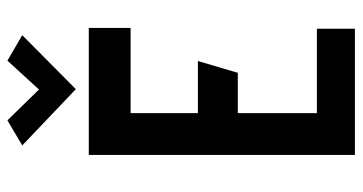

<svg xmlns="http://www.w3.org/2000/svg" viewBox="-244 -710 954 505"><g transform="rotate(-90 232.5 -457.0)"><path d="M410 0V-100H188V-308H294L325 -413H188V-590H412V-700H78V0ZM393 -875 326 -914 250 -831 169 -914 103 -875 251 -734Z"/></g></svg>

Font: Advent Pro
Style: Bold
Weight: 700
Designer: Andreas Kalpakidis
Foundry: Andreas Kalpakidis
Version: Version 2.002 2008